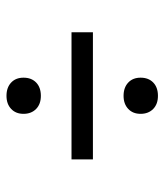

<svg xmlns="http://www.w3.org/2000/svg" viewBox="22 -676 507 592"><g transform="rotate(90 276.0 -380.5)"><path d="M276 -507.5Q250.5 -507.5 235.2 -521.8Q220 -536 220 -560Q220 -584.5 235 -599Q250 -613.5 276 -613.5Q301.5 -613.5 316.5 -598.8Q331.5 -584 331.5 -560Q331.5 -536 316.2 -521.8Q301 -507.5 276 -507.5ZM80 -347V-413H472V-347ZM276 -146.5Q250.5 -146.5 235.2 -160.8Q220 -175 220 -199Q220 -223.5 235 -238Q250 -252.5 276 -252.5Q301.5 -252.5 316.5 -237.8Q331.5 -223 331.5 -199Q331.5 -175 316.2 -160.8Q301 -146.5 276 -146.5Z"/></g></svg>

Font: Encode Sans SmExp
Style: Regular
Weight: 400
Width: 6
Designer: Multiple Designers
Foundry: Impallari Type
Version: Version 3.002; ttfautohint (v1.8.3) -l 8 -r 50 -G 200 -x 14 